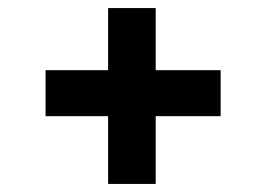

<svg xmlns="http://www.w3.org/2000/svg" viewBox="-20 -539 660 476"><path d="M248 -83V-251H93V-365H248V-519H366V-365H527V-251H366V-83Z"/></svg>

Font: Literata 7pt
Style: Bold
Weight: 700
Designer: Latin by Veronika Burian and Jose Scaglione. Greek by Irene Vlachou. Cyrillic by Vera Evstafieva.
Foundry: TypeTogether
Version: Version 3.002